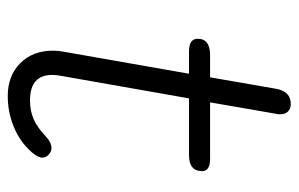

<svg xmlns="http://www.w3.org/2000/svg" viewBox="-154 -588 752 483"><g transform="rotate(90 221.5 -346.0)"><path d="M171 -128Q168 -113 168 -102Q168 -46 232 -46Q258 -46 279 -55Q300 -64 323 -86Q338 -100 352 -100Q361 -100 368.5 -93Q376 -86 376 -77Q376 -66 363 -51Q338 -22 300.5 -6Q263 10 221 10Q170 10 138.5 -21.5Q107 -53 107 -103Q107 -118 110 -133L165 -446H108Q77 -446 77 -468Q77 -499 118 -499H174L203 -666Q210 -702 241 -702Q253 -702 260 -695Q267 -688 267 -675Q267 -669 266 -666L237 -499H379Q410 -499 410 -479Q410 -446 370 -446H227Z"/></g></svg>

Font: Kodchasan Light
Style: Italic
Weight: 300
Italic angle: -10°
Version: Version 1.000; ttfautohint (v1.6)